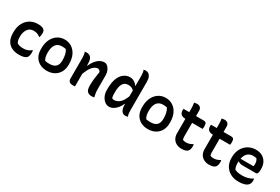

<svg xmlns="http://www.w3.org/2000/svg" viewBox="80 -1853 4320 2962"><g transform="rotate(30 2240.0 -371.5)"><path d="M325 -547Q404 -547 433 -518Q444 -507 449 -493Q454 -479 454 -453Q454 -415 441 -383H435Q407 -406 381 -415Q355 -424 316 -424Q249 -424 213 -371.5Q177 -319 177 -239V-226Q177 -172 199 -134Q222 -119 248 -112.5Q274 -106 305 -106Q352 -106 385 -117.5Q418 -129 451 -156H456Q460 -141 460 -116Q460 -85 453.5 -61Q447 -37 433 -23Q399 11 299 11Q230 11 175 -14.5Q120 -40 88 -95Q56 -150 56 -236V-250Q56 -339 89.5 -406Q123 -473 183.5 -510Q244 -547 325 -547Z M803 -547Q869 -547 924 -513.5Q979 -480 1012.5 -414Q1046 -348 1046 -250V-237Q1046 -162 1014.5 -106Q983 -50 927 -19.5Q871 11 796 11Q729 11 674 -16.5Q619 -44 586.5 -99Q554 -154 554 -238V-250Q554 -340 586 -406.5Q618 -473 674 -510Q730 -547 803 -547ZM817 -434Q744 -434 707.5 -384.5Q671 -335 671 -242V-235Q671 -199 678 -167Q685 -135 702 -110Q733 -102 779 -102Q856 -102 892.5 -138Q929 -174 929 -246V-252Q929 -306 919 -349.5Q909 -393 887 -426Q863 -434 817 -434Z M1297 1Q1287 3 1279 3.5Q1271 4 1263 4Q1214 4 1195 -15.5Q1176 -35 1176 -68V-441Q1176 -469 1172 -493.5Q1168 -518 1159 -537Q1168 -539 1177 -540.5Q1186 -542 1195 -542Q1240 -542 1268.5 -510.5Q1297 -479 1297 -395V-370H1303Q1324 -421 1355.5 -461.5Q1387 -502 1426.5 -525Q1466 -548 1507 -548Q1539 -548 1565 -524Q1591 -500 1606 -463Q1621 -426 1621 -388V-149Q1621 -105 1625 -73Q1629 -41 1639 0Q1628 2 1617 3.5Q1606 5 1594 5Q1543 5 1515.5 -22.5Q1488 -50 1488 -129Q1488 -189 1495 -248Q1502 -307 1514 -378Q1496 -415 1467 -415Q1422 -415 1378 -369Q1334 -323 1297 -221Z M1963 -547Q2007 -547 2042.5 -524.5Q2078 -502 2096 -471H2101V-656Q2101 -684 2097 -708.5Q2093 -733 2084 -751Q2093 -753 2102 -755Q2111 -757 2120 -757Q2147 -757 2170 -743.5Q2193 -730 2207.5 -698Q2222 -666 2222 -610V-110Q2222 -79 2225 -53.5Q2228 -28 2237 0Q2225 2 2215 4Q2205 6 2193 6Q2161 6 2140.5 -13Q2120 -32 2110.5 -63Q2101 -94 2101 -130V-149H2095Q2077 -105 2047.5 -68.5Q2018 -32 1981.5 -10.5Q1945 11 1906 11Q1864 11 1828.5 -16.5Q1793 -44 1771.5 -91Q1750 -138 1750 -196V-216Q1750 -333 1780 -406Q1810 -479 1859 -513Q1908 -547 1963 -547ZM1882 -134Q1896 -117 1918 -117Q1974 -117 2019.5 -155Q2065 -193 2101 -287V-391Q2080 -412 2056 -421.5Q2032 -431 2000 -431Q1936 -431 1905.5 -380.5Q1875 -330 1875 -232V-222Q1875 -194 1876.5 -173Q1878 -152 1882 -134Z M2603 -547Q2669 -547 2724 -513.5Q2779 -480 2812.5 -414Q2846 -348 2846 -250V-237Q2846 -162 2814.5 -106Q2783 -50 2727 -19.5Q2671 11 2596 11Q2529 11 2474 -16.5Q2419 -44 2386.5 -99Q2354 -154 2354 -238V-250Q2354 -340 2386 -406.5Q2418 -473 2474 -510Q2530 -547 2603 -547ZM2617 -434Q2544 -434 2507.5 -384.5Q2471 -335 2471 -242V-235Q2471 -199 2478 -167Q2485 -135 2502 -110Q2533 -102 2579 -102Q2656 -102 2692.5 -138Q2729 -174 2729 -246V-252Q2729 -306 2719 -349.5Q2709 -393 2687 -426Q2663 -434 2617 -434Z M3330 -141Q3334 -126 3334 -108Q3334 -50 3309 -20Q3282 14 3195 14Q3146 14 3106.5 -7Q3067 -28 3044.5 -66.5Q3022 -105 3022 -157V-416Q2962 -420 2940 -444Q2918 -468 2918 -514Q2918 -520 2918.5 -526Q2919 -532 2920 -536H3022V-601Q3022 -626 3020 -650.5Q3018 -675 3013 -700Q3027 -704 3040.5 -706Q3054 -708 3067 -708Q3098 -708 3120.5 -689Q3143 -670 3143 -629V-536H3276Q3310 -536 3322 -519.5Q3334 -503 3334 -463Q3334 -437 3329 -415H3143V-172Q3143 -141 3152 -118Q3164 -112 3176.5 -109Q3189 -106 3208 -106Q3272 -106 3324 -141Z M3820 -141Q3824 -126 3824 -108Q3824 -50 3799 -20Q3772 14 3685 14Q3636 14 3596.5 -7Q3557 -28 3534.5 -66.5Q3512 -105 3512 -157V-416Q3452 -420 3430 -444Q3408 -468 3408 -514Q3408 -520 3408.5 -526Q3409 -532 3410 -536H3512V-601Q3512 -626 3510 -650.5Q3508 -675 3503 -700Q3517 -704 3530.5 -706Q3544 -708 3557 -708Q3588 -708 3610.5 -689Q3633 -670 3633 -629V-536H3766Q3800 -536 3812 -519.5Q3824 -503 3824 -463Q3824 -437 3819 -415H3633V-172Q3633 -141 3642 -118Q3654 -112 3666.5 -109Q3679 -106 3698 -106Q3762 -106 3814 -141Z M4206 -550Q4274 -550 4322 -522Q4370 -494 4395.5 -445.5Q4421 -397 4421 -333V-329Q4421 -274 4411.5 -254.5Q4402 -235 4385 -235H4146Q4093 -235 4066 -260L4061 -257Q4060 -246 4060 -235V-228Q4060 -164 4082 -124Q4108 -110 4139 -103.5Q4170 -97 4215 -97Q4266 -97 4311 -108.5Q4356 -120 4396 -146H4402Q4405 -131 4405 -113Q4405 -84 4397.5 -65Q4390 -46 4376 -32Q4352 -8 4308 3Q4264 14 4214 14Q4134 14 4072 -18Q4010 -50 3974.5 -109.5Q3939 -169 3939 -252V-260Q3939 -348 3974 -413Q4009 -478 4069.5 -514Q4130 -550 4206 -550ZM4214 -446Q4158 -446 4119 -412Q4080 -378 4067 -309H4298Q4300 -318 4301 -327.5Q4302 -337 4302 -346Q4302 -374 4296 -396Q4290 -418 4276 -437Q4263 -442 4250 -444Q4237 -446 4214 -446Z"/></g></svg>

Font: Recursive Sn Csl St SmB
Style: Regular
Weight: 600
Version: Version 1.079;hotconv 1.0.112;makeotfexe 2.5.65598; ttfautoh